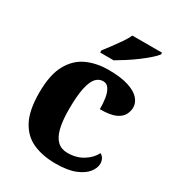

<svg xmlns="http://www.w3.org/2000/svg" viewBox="-185 -877 912 998"><g transform="rotate(30 271.0 -378.0)"><path d="M300 10Q224 10 166 -15.5Q108 -41 76 -101.5Q44 -162 44 -267Q44 -375 78 -436.5Q112 -498 169 -524Q226 -550 298 -550Q372 -550 418 -535Q464 -520 485 -496Q506 -472 506 -444Q506 -423 495 -401Q484 -379 453 -364.5Q422 -350 360 -350Q360 -386 355 -416.5Q350 -447 337.5 -466Q325 -485 303 -485Q278 -485 260 -465.5Q242 -446 231.5 -399Q221 -352 221 -268Q221 -202 232 -157.5Q243 -113 266.5 -91Q290 -69 327 -69Q381 -69 420.5 -94Q460 -119 477 -154Q491 -147 497.5 -133.5Q504 -120 504 -106Q504 -80 483 -53Q462 -26 417.5 -8Q373 10 300 10ZM214 -619Q229 -638 248.5 -664Q268 -690 286.5 -717Q305 -744 315 -766H493V-756Q484 -743 461.5 -723Q439 -703 409.5 -681Q380 -659 349.5 -639.5Q319 -620 295 -606H214Z"/></g></svg>

Font: Noto Rashi Hebrew ExtraBold
Style: Regular
Weight: 800
Version: Version 1.006